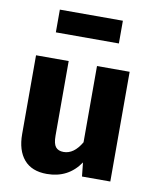

<svg xmlns="http://www.w3.org/2000/svg" viewBox="-87 -832 742 915"><g transform="rotate(10 284.0 -374.0)"><path d="M433 -655H128V-765H433ZM507 -531V0H370L363 -67Q306 17 202 17Q129 17 91.5 -27Q54 -71 54 -150V-531H212V-170Q212 -131 224.5 -115.5Q237 -100 263 -100Q313 -100 349 -162V-531Z"/></g></svg>

Font: FiraGO
Style: Bold
Weight: 700
Designer: bBox Type
Foundry: bBox Type GmbH
Version: Version 1.001;PS 001.001;hotconv 1.0.88;makeotf.lib2.5.64775